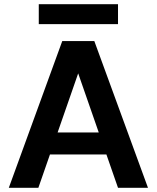

<svg xmlns="http://www.w3.org/2000/svg" viewBox="-20 -896 747 916"><path d="M22 0 277 -700H430L686 0H543L353 -546L163 0ZM135 -159 170 -264H527L562 -159ZM165 -781V-876H543V-781Z"/></svg>

Font: DM Sans 24pt
Style: Bold
Weight: 700
Designer: Colophon Foundry, Jonny Pinhorn
Foundry: Colophon Foundry
Version: Version 4.004;gftools[0.9.30]